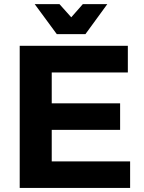

<svg xmlns="http://www.w3.org/2000/svg" viewBox="-20 -926 708 946"><path d="M400.9 -757.8H259.8L150.9 -905.8H272.9L331.1 -840.8L388.2 -905.8H508.8ZM234.9 -130.9H621.1V0H77.1V-700.2H609.9V-568.8H234.9V-417H571.8V-286.1H234.9Z"/></svg>

Font: Montserrat arm SemiBold
Style: Regular
Weight: 600
Designer: Julieta Ulanovsky
Foundry: Julieta Ulanovsky
Version: Version 6.000;PS 006.000;hotconv 1.0.88;makeotf.lib2.5.64775